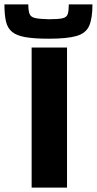

<svg xmlns="http://www.w3.org/2000/svg" viewBox="-83 -857 438 868"><path d="M220 -9H60V-642H220ZM228 -837H335Q335 -775 320.5 -741Q306 -707 263.5 -694.5Q221 -682 138 -682Q72 -682 32 -689Q-8 -696 -28.5 -713Q-49 -730 -56 -760Q-63 -790 -63 -837H45Q45 -809 50.5 -794.5Q56 -780 75.5 -775.5Q95 -771 138 -770Q181 -770 200 -774.5Q219 -779 223.5 -794Q228 -809 228 -837Z"/></svg>

Font: Bakbak One
Style: Regular
Weight: 400
Designer: Saumya Kishore and Sanchit Sawaria
Foundry: A Good Feeling
Version: Version 1.003; ttfautohint (v1.8.3)